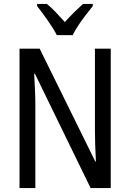

<svg xmlns="http://www.w3.org/2000/svg" viewBox="-20 -963 666 983"><path d="M547 0H444L159 -585H155Q157 -546 159 -505Q161 -464 161 -426V0H80V-714H183L468 -136H471Q469 -174 467.5 -216.5Q466 -259 466 -294V-714H547ZM271 -783Q254 -816 225 -857.5Q196 -899 170 -932V-943H220Q241 -926 265 -901Q289 -876 312 -850Q338 -879 358.5 -899Q379 -919 405 -943H455V-932Q439 -912 419 -886Q399 -860 381 -833Q363 -806 352 -783Z"/></svg>

Font: Noto Sans Ethiopic Cond
Style: Regular
Weight: 400
Width: 3
Designer: Monotype Design Team
Foundry: Monotype Imaging Inc.
Version: Version 2.102; ttfautohint (v1.8.4.7-5d5b)